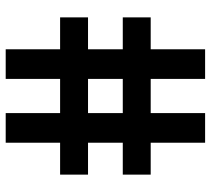

<svg xmlns="http://www.w3.org/2000/svg" viewBox="-53 -687 740 674"><g transform="rotate(-90 317.0 -350.0)"><path d="M153 0V-191H41V-289H153V-411H41V-509H153V-700H257V-509H377V-700H481V-509H593V-411H481V-289H593V-191H481V0H377V-191H257V0ZM257 -289H377V-411H257Z"/></g></svg>

Font: Space Grotesk Light SemiBold
Style: Regular
Weight: 600
Version: Version 2.000